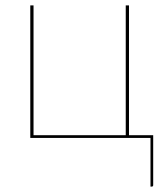

<svg xmlns="http://www.w3.org/2000/svg" viewBox="-20 -510 612 710"><path d="M92 -490H104V-10H445V-490H457V-10H546.5V174.5Q546.5 180 541 180H536.5V0H92Z"/></svg>

Font: Lato Hairline
Style: Regular
Weight: 100
Designer: Lukasz Dziedzic
Foundry: tyPoland Lukasz Dziedzic
Version: Version 2.007; 2014-02-27